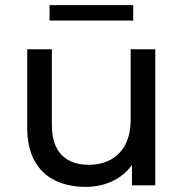

<svg xmlns="http://www.w3.org/2000/svg" viewBox="-20 -722 717 748"><path d="M314 6Q246 6 194.5 -19Q143 -44 114.5 -95.5Q86 -147 86 -225V-530H182V-236Q182 -158 219.5 -119Q257 -80 325 -80Q375 -80 412 -100.5Q449 -121 469 -160.5Q489 -200 489 -256V-530H585V0H494V-143L509 -105Q483 -52 431 -23Q379 6 314 6ZM173 -642V-702H499V-642Z"/></svg>

Font: Montserrat Thin Medium
Style: Regular
Weight: 500
Version: Version 9.000